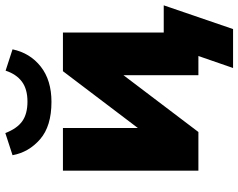

<svg xmlns="http://www.w3.org/2000/svg" viewBox="-107 -657 894 720"><g transform="rotate(-90 340.0 -297.0)"><path d="M318 -551Q227 -551 178 -593.5Q129 -636 118 -697L201 -724Q218 -680 245.5 -660.5Q273 -641 319 -641Q366 -641 394 -662Q422 -683 435 -723L515 -697Q501 -631 450 -591Q399 -551 318 -551ZM60 0V-508H220V-227L433 -508H578V-130H680L591 130H445L490 0H418V-281L205 0Z"/></g></svg>

Font: Mulish Black
Style: Regular
Weight: 900
Designer: Vernon Adams
Foundry: Vernon Adams
Version: Version 3.603; ttfautohint (v1.8.3)